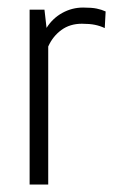

<svg xmlns="http://www.w3.org/2000/svg" viewBox="-20 -496 314 516"><path d="M59.6 0V-470H99.5L105.1 -421Q121.4 -446.9 147.5 -461.3Q173.6 -475.7 203.3 -475.7Q226.9 -475.7 240 -472.9Q253.1 -470.2 263.9 -465.2L261.5 -420.5Q249.2 -426.4 235.1 -429.3Q221 -432.2 200.1 -432.2Q167.8 -432.2 144.9 -415.3Q121.9 -398.5 109.6 -371V0Z"/></svg>

Font: Smooch Sans Thin
Style: Regular
Weight: 100
Designer: Robert E. Leuschke
Foundry: Robert E. Leuschke
Version: Version 1.010